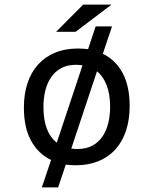

<svg xmlns="http://www.w3.org/2000/svg" viewBox="-59 -710 629 835"><path d="M356.9 -595.2 324.2 -496.1C308.9 -498 294.1 -499 279.8 -499C242.7 -499 209.6 -493 180.7 -481C151.7 -468.9 127.1 -451.8 106.9 -429.7C86.8 -407.6 71.4 -380.6 60.8 -348.9C50.2 -317.1 44.9 -281.6 44.9 -242.2C44.9 -183.9 55.3 -135.8 76.2 -97.9C97 -60 126 -32.1 163.1 -14.2L123 105H193.8L227.1 5.9C241 7.8 255.4 8.8 270 8.8C307.1 8.8 340.2 2.8 369.1 -9C398.1 -20.9 422.7 -38 442.9 -60.3C463.1 -82.6 478.4 -109.7 489 -141.6C499.6 -173.5 504.9 -209.3 504.9 -249C504.9 -307 494.6 -354.9 474.1 -392.8C453.6 -430.7 425 -458.5 388.2 -476.1L428.2 -595.2ZM251 -64 362.8 -399.9C381 -385.3 395.1 -364.9 405 -338.9C415 -312.8 419.9 -281.6 419.9 -245.1C419.9 -220.4 417.2 -196.9 411.9 -174.8C406.5 -152.7 398.1 -133.2 386.7 -116.5C375.3 -99.7 360.7 -86.4 342.8 -76.7C324.9 -66.9 303.2 -62 277.8 -62C273.9 -62 269.4 -62.2 264.4 -62.5C259.4 -62.8 254.9 -63.3 251 -64ZM299.8 -425.8 188 -89.8C168.8 -104.5 154.3 -124.8 144.5 -150.9C134.8 -176.9 129.9 -208.3 129.9 -245.1C129.9 -269.9 132.6 -293.3 137.9 -315.4C143.3 -337.6 151.7 -357 163.1 -373.8C174.5 -390.5 189.1 -403.8 207 -413.6C224.9 -423.3 246.6 -428.2 272 -428.2C276.5 -428.2 281.3 -428 286.4 -427.5C291.4 -427 295.9 -426.4 299.8 -425.8ZM425.8 -689.9H302.7L185.1 -571.8H270ZM-39.1 -490.2Z"/></svg>

Font: CodeNewRoman Nerd Font Mono
Style: Regular
Weight: 400
Monospace: yes
Designer: Sam Radian
Foundry: Code New Roman
Version: Version 2.00 November 29, 2014;Nerd Fonts 3.2.1